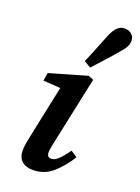

<svg xmlns="http://www.w3.org/2000/svg" viewBox="-149 -842 673 922"><g transform="rotate(20 187.0 -381.0)"><path d="M63 -57Q63 -76 67 -99Q71 -122 77 -149L130 -401L42 -407L49 -448L239 -503L265 -492L193 -153Q189 -133 186 -117.5Q183 -102 183 -92Q183 -67 205 -67Q221 -67 239.5 -83.5Q258 -100 284 -137L317 -115Q285 -63 242 -24.5Q199 14 140 14Q104 14 83.5 -4.5Q63 -23 63 -57ZM197 -563Q213 -601 228.5 -639.5Q244 -678 259 -716Q273 -748 288.5 -762Q304 -776 324 -776Q344 -776 359 -764Q374 -752 374 -731Q374 -714 365.5 -698Q357 -682 338 -662Q312 -631 285 -601.5Q258 -572 231 -542Z"/></g></svg>

Font: Source Serif 4 SmText Semibold
Style: Italic
Weight: 600
Italic angle: -12°
Designer: Frank Grießhammer
Foundry: Adobe
Version: Version 4.005;hotconv 1.1.0;makeotfexe 2.6.0